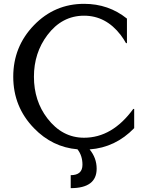

<svg xmlns="http://www.w3.org/2000/svg" viewBox="-20 -767 790 997"><path d="M676.8 -201.2V-101.6Q579.6 -1 445.3 8.8Q481.9 53.2 481.9 108.9Q481.9 210 347.2 210V142.6Q408.2 142.6 408.2 88.4Q408.2 41 382.3 8.3Q251.5 -2.9 156.2 -101.6Q48.8 -212.4 48.8 -368.7Q48.8 -524.9 156.2 -636Q263.7 -747.1 416.5 -747.1Q543.9 -747.1 639.2 -670.4V-543H634.3Q622.1 -564.9 606.9 -585Q529.8 -685.5 416.5 -685.5Q301.8 -685.5 226.1 -585Q156.2 -492.2 156.2 -368.7Q156.2 -243.2 226.1 -152.3Q303.2 -51.8 416.5 -51.8Q563 -51.8 671.9 -201.2Z"/></svg>

Font: Classica
Style: Book
Weight: 400
Version: Version 1.001